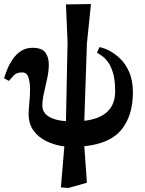

<svg xmlns="http://www.w3.org/2000/svg" viewBox="-38 -715 718 952"><path d="M393 191 301 217 264 214 281 11Q234 5 194 -14Q154 -33 129 -66.5Q104 -100 104 -148Q104 -171 107.5 -205Q111 -239 111 -272Q111 -306 103 -331Q95 -356 72 -356Q44 -356 29.5 -340.5Q15 -325 6 -314L-18 -327Q-12 -347 -1.5 -372.5Q9 -398 25.5 -422Q42 -446 66 -462Q90 -478 123 -478Q170 -478 187 -454.5Q204 -431 204 -395Q204 -363 196 -326Q188 -289 180 -254Q172 -219 172 -192Q172 -157 203 -137.5Q234 -118 289 -114L297 -505L289 -693L413 -695L393 -500L380 -116Q533 -134 533 -262Q533 -316 523 -351Q513 -386 498 -406.5Q483 -427 468 -437.5Q453 -448 443 -454L455 -481Q473 -479 500.5 -465.5Q528 -452 556 -426Q584 -400 602.5 -358Q621 -316 621 -257Q621 -143 565 -73Q509 -3 380 10Z"/></svg>

Font: STIX Two Text
Style: Bold
Weight: 700
Designer: Ross Mills, John Hudson & Paul Hanslow, Tiro Typeworks Ltd; with prior portions MicroPress Inc., and Coen Hoffman.
Foundry: Tiro Typeworks Ltd
Version: Version 2.13 b171